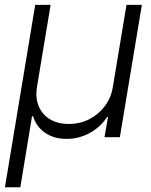

<svg xmlns="http://www.w3.org/2000/svg" viewBox="-33 -566 624 792"><path d="M-12.7 206.5 112.3 -545.9H175.8L119.6 -208Q112.3 -163.1 126.5 -128.4Q140.6 -93.8 172.9 -74.2Q205.1 -54.7 251 -54.7Q297.4 -54.7 335.7 -74.5Q374 -94.2 399.9 -128.9Q425.8 -163.6 432.6 -208L488.8 -545.9H552.2L461.4 0H397.9L412.6 -83H408.7Q379.9 -40 335.2 -16.4Q290.5 7.3 241.2 6.8Q191.9 7.3 154.8 -17.1Q117.7 -41.5 103.5 -86.4H99.1L50.8 206.5Z"/></svg>

Font: Inter Tight Light
Style: Italic
Weight: 300
Italic angle: -9.39999°
Designer: Rasmus Andersson
Foundry: rsms
Version: Version 3.004